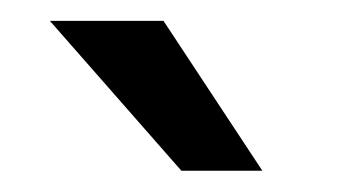

<svg xmlns="http://www.w3.org/2000/svg" viewBox="-20 -770 349 184"><path d="M231.4 -606.4H153.8L27.8 -750H136.7Z"/></svg>

Font: Vazir UI
Style: Regular-UI
Weight: 400
Designer: Saber Rastikerdar
Foundry: Saber Rastikerdar
Version: Version 30.1.0